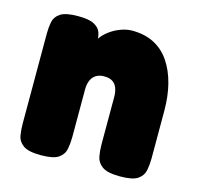

<svg xmlns="http://www.w3.org/2000/svg" viewBox="-81 -584 694 676"><g transform="rotate(15 266.0 -245.5)"><path d="M123 8Q78 8 59 -5.5Q40 -19 36.5 -40Q33 -61 33 -83V-412Q33 -434 37 -454Q41 -474 60 -486.5Q79 -499 124 -499Q165 -499 183.5 -488.5Q202 -478 207 -463Q212 -448 211.5 -435.5Q211 -423 213 -420L203 -411Q202 -427 213 -442.5Q224 -458 242 -471Q260 -484 281 -491.5Q302 -499 321 -499Q367 -499 401 -481.5Q435 -464 457.5 -431Q480 -398 491.5 -353.5Q503 -309 503 -255V-82Q503 -60 499 -39Q495 -18 476.5 -5Q458 8 412 8Q366 8 347 -5.5Q328 -19 324 -40Q320 -61 320 -83V-256Q320 -276 314.5 -290Q309 -304 297.5 -311Q286 -318 268 -318Q250 -318 238 -310.5Q226 -303 220 -289Q214 -275 214 -256V-82Q214 -60 210 -39Q206 -18 187.5 -5Q169 8 123 8Z"/></g></svg>

Font: Fredoka SemiCondensed
Style: Bold
Weight: 700
Width: 4
Designer: Ben Nathan
Foundry: Milena B. Brandão, Ben Nathan
Version: Version 2.001